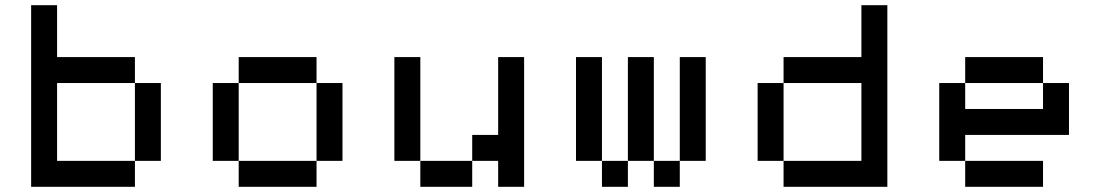

<svg xmlns="http://www.w3.org/2000/svg" viewBox="-20 -720 4240 740"><path d="M200 -700H100V0H500V-100H200V-400H500V-500H200ZM500 -100H600V-400H500Z M1200 -500H900V-400H1200ZM800 -100H900V-400H800ZM900 0H1200V-100H900ZM1200 -100H1300V-400H1200Z M1500 -100H1600V-500H1500ZM1600 0H1800V-100H1600ZM1800 -100H1900V0H2000V-500H1900V-200H1800Z M2200 -100H2300V-500H2200ZM2300 0H2400V-100H2300ZM2400 -100H2500V-500H2400ZM2500 0H2600V-100H2500ZM2600 -100H2700V-500H2600Z M3400 -700H3300V-500H3000V-400H3300V-100H3000V0H3400ZM2900 -100H3000V-400H2900Z M4000 -500H3700V-400H4000ZM3600 -100H3700V-200H4100V-400H4000V-300H3700V-400H3600ZM3700 0H4000V-100H3700Z"/></svg>

Font: FT88
Style: Regular
Weight: 400
Designer: Ange Degheest & Mandy Elbé
Foundry: Velvetyne Type Foundry
Version: Version 1.000;FEAKit 1.0